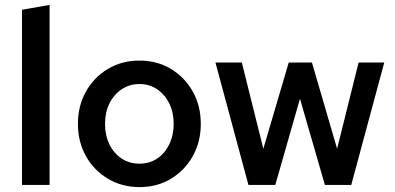

<svg xmlns="http://www.w3.org/2000/svg" viewBox="-20 -757 1615 786"><path d="M70 0V-717L183 -737V0Z M551 9Q480 9 422.5 -25Q365 -59 332 -117.5Q299 -176 299 -250Q299 -324 332 -382.5Q365 -441 422 -475Q479 -509 551 -509Q623 -509 679.5 -475Q736 -441 769 -382.5Q802 -324 802 -250Q802 -176 769 -117.5Q736 -59 679.5 -25Q623 9 551 9ZM551 -87Q592 -87 623.5 -108Q655 -129 673 -166.5Q691 -204 691 -250Q691 -297 673 -333.5Q655 -370 623.5 -391.5Q592 -413 551 -413Q510 -413 478 -391.5Q446 -370 428 -333.5Q410 -297 410 -250Q410 -203 428 -166Q446 -129 478 -108Q510 -87 551 -87Z M997 0 862 -501H970L1058 -148L1162 -501H1257L1360 -148L1448 -501H1553L1418 0H1310L1208 -353L1107 0Z"/></svg>

Font: Red Hat Text Medium
Style: Regular
Weight: 500
Designer: Pentagram, MCKL
Foundry: Pentagram, MCKL
Version: Version 1.023